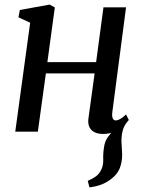

<svg xmlns="http://www.w3.org/2000/svg" viewBox="-20 -574 622 837"><path d="M370 243 362.5 214.5Q384.5 205 398.5 194.5Q412.5 184 420.5 167.5Q431 148 430 121.2Q429 94.5 433.5 67.5Q437 40.5 452.2 21.2Q467.5 2 478 -12L538.5 -47.5Q520.5 -27 514.8 -4.2Q509 18.5 509.5 45Q510 57.5 511.2 72.2Q512.5 87 512.5 100.5Q512.5 133 501.8 160Q491 187 463 207.5Q445.5 221 423.8 229.8Q402 238.5 370 243ZM469.5 -84Q467.5 -65.5 472 -57.2Q476.5 -49 483.5 -49Q492.5 -49 503.2 -54.8Q514 -60.5 529.5 -75L541.5 -51Q536 -42.5 520.5 -27.8Q505 -13 481.8 -1.5Q458.5 10 429.5 10Q409 10 393.5 3Q378 -4 370.2 -19.2Q362.5 -34.5 365.5 -57.5L392.5 -254H180L145 0H46.5L111.5 -475L60.5 -498.5L66.5 -530.5L196.5 -554L219 -541.5L186.5 -303H399L431 -542H529.5Z"/></svg>

Font: Merriweather 48pt
Style: Italic
Weight: 400
Italic angle: -7.8°
Version: Version 2.101